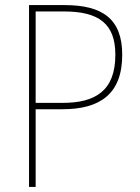

<svg xmlns="http://www.w3.org/2000/svg" viewBox="-20 -734 548 754"><path d="M234 -714H94V0H120V-305H225C373 -305 460 -365 460 -519C460 -660 382 -714 234 -714ZM231 -689C368 -689 433 -641 433 -519C433 -377 354 -330 226 -330H120V-689Z"/></svg>

Font: Noto Sans Devanagari SemiCondensed Thin
Style: Regular
Weight: 100
Width: 4
Designer: Jelle Bosma - Monotype Design Team
Foundry: Monotype Imaging Inc.
Version: Version 2.004